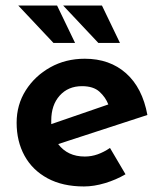

<svg xmlns="http://www.w3.org/2000/svg" viewBox="-20 -662 584 693"><path d="M283 11Q206 11 151.5 -18.5Q97 -48 68.5 -100Q40 -152 40 -219Q40 -284 73 -336Q106 -388 161.5 -419Q217 -450 286 -450Q376 -450 435 -397.5Q494 -345 512 -247L190 -142Q224 -97 286 -97Q310 -97 332.5 -105Q355 -113 377 -128L433 -33Q399 -13 359 -1Q319 11 283 11ZM165 -214 371 -285Q361 -311 339 -331Q317 -351 276 -351Q226 -351 195.5 -317Q165 -283 165 -227Q165 -220 165 -214ZM46 -642H186L251 -507H173ZM208 -642H348L413 -507H335Z"/></svg>

Font: Reem Kufi SemiBold
Style: Regular
Weight: 600
Designer: Khaled Hosny
Version: Version 1.001